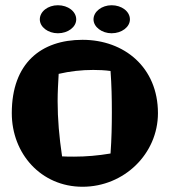

<svg xmlns="http://www.w3.org/2000/svg" viewBox="-20 -687 647 733"><path d="M402 -101C355 -93 308 -89 263 -89C247 -89 232 -89 217 -90C206 -164 200 -232 200 -301C200 -335 202 -370 204 -405C247 -415 291 -420 336 -420C358 -420 380 -419 402 -416C406 -362 407 -311 407 -259C407 -208 406 -156 402 -101ZM583 -255C583 -430 454 -535 295 -535C137 -535 25 -446 25 -255C25 -100 137 26 295 26C454 26 583 -100 583 -255ZM271 -613C271 -643 240 -667 201 -667C163 -667 132 -643 132 -613C132 -584 163 -560 201 -560C240 -560 271 -584 271 -613ZM476 -613C476 -643 445 -667 406 -667C369 -667 337 -643 337 -613C337 -584 369 -560 406 -560C445 -560 476 -584 476 -613Z"/></svg>

Font: Galindo
Style: Regular
Weight: 400
Designer: Astigmatic (AOETI)
Foundry: Astigmatic (AOETI)
Version: Version 1.000